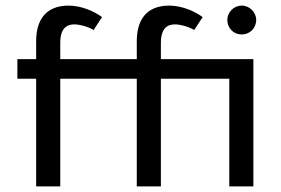

<svg xmlns="http://www.w3.org/2000/svg" viewBox="-20 -665 1004 685"><path d="M468 -384V0H554V-384H798V0H884V-454H554V-512C554 -566 579 -578 604 -578C622 -578 651 -571 673 -558L703 -604C676 -624 630 -645 584 -645C499 -645 468 -590 468 -518V-454H195V-512C195 -566 220 -578 245 -578C263 -578 292 -571 314 -558L344 -604C317 -624 271 -645 225 -645C140 -645 109 -590 109 -518V-454H42V-384H109V0H195V-384H468ZM791 -594C791 -564 814 -542 842 -542C871 -542 894 -564 894 -594C894 -621 871 -645 842 -645C814 -645 791 -621 791 -594Z"/></svg>

Font: Tajawal Medium
Style: Regular
Weight: 500
Designer: Boutros Fonts
Foundry: Created by Boutros International 2017
Version: Version 1.700